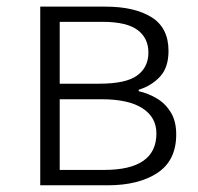

<svg xmlns="http://www.w3.org/2000/svg" viewBox="-20 -553 592 573"><path d="M100.1 0V-533.2H294.9Q381.3 -533.2 432.1 -501.7Q482.9 -470.2 482.9 -400.9Q482.9 -351.6 457.5 -324.2Q432.1 -296.9 394 -285.2V-280.8Q422.4 -274.4 448 -259.3Q473.6 -244.1 489.7 -217.8Q505.9 -191.4 505.9 -151.9Q505.9 -74.2 450 -37.1Q394 0 300.8 0ZM158.2 -303.2H275.9Q356.4 -303.2 389.6 -327.9Q422.9 -352.5 422.9 -396Q422.9 -439.5 390.4 -463.6Q357.9 -487.8 286.1 -487.8H158.2ZM158.2 -45.9H291Q446.8 -45.9 446.8 -154.8Q446.8 -203.1 405 -230Q363.3 -256.8 283.2 -256.8H158.2Z"/></svg>

Font: Source Han Sans CN Light
Style: Regular
Weight: 300
Designer: Ryoko NISHIZUKA  (kana, bopomofo & ideographs); Paul D. Hunt (Latin, Greek & Cyrillic); Sandoll Communications , Soo-you
Foundry: Adobe
Version: Version 2.000;hotconv 1.0.107;makeotfexe 2.5.65593